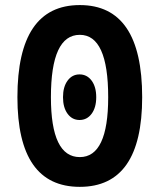

<svg xmlns="http://www.w3.org/2000/svg" viewBox="-20 -723 626 753"><path d="M293 9.8Q48.3 9.8 48.3 -341.8Q48.3 -703.1 293 -703.1Q537.6 -703.1 537.6 -341.8Q537.6 9.8 293 9.8ZM291.9 -252.4Q262.9 -252.4 245 -276.9Q227.1 -301.3 227.1 -341.8Q227.1 -382.3 245 -406.7Q262.9 -431.2 291.9 -431.2Q321.3 -431.2 339.4 -406.7Q357.4 -382.3 357.4 -341.8Q357.4 -301.3 339.4 -276.9Q321.3 -252.4 291.9 -252.4ZM293 -106.9Q404.3 -106.9 404.3 -341.8Q404.3 -586.4 293 -586.4Q179.7 -586.4 179.7 -341.8Q179.7 -106.9 293 -106.9Z"/></svg>

Font: Cascadia Code PL
Style: Regular
Weight: 400
Monospace: yes
Designer: Aaron Bell
Foundry: Saja Typeworks
Version: Version 2102.003